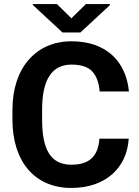

<svg xmlns="http://www.w3.org/2000/svg" viewBox="-20 -927 694 957"><path d="M475.6 -235.8C469.2 -149.4 426.8 -106 335.4 -106C231.4 -106 189.9 -183.6 189.9 -330.6V-380.9C189.9 -530.3 238.8 -605 336.4 -605C384.8 -605 419.4 -593.3 440.4 -570.3C461.4 -547.4 473.1 -514.2 476.6 -471.2H622.6C608.9 -616.2 514.2 -721.2 336.4 -721.2C158.7 -721.2 42 -587.9 42 -379.9V-330.6C42 -121.6 153.3 9.8 335.4 9.8C508.8 9.8 612.8 -92.8 621.6 -235.8ZM143.6 -906.7V-902.3L291.5 -765.1H380.9L528.3 -901.9V-906.7H408.2L335.9 -835.9L263.7 -906.7Z"/></svg>

Font: Vazirmatn
Style: Bold
Weight: 700
Designer: Saber Rastikerdar
Foundry: Saber Rastikerdar
Version: Version 33.003